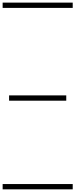

<svg xmlns="http://www.w3.org/2000/svg" viewBox="-20 -990 570 1453"><path d="M481.4 -268.1V-228H48.8V-268.1ZM0 402.8H530.3V442.9H0ZM0 -970.2H530.3V-930.2H0Z"/></svg>

Font: AzarMehrMSRS1
Style: Regular
Weight: 1
Designer: Amin Abedi
Version: Version 1.00